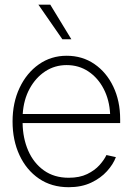

<svg xmlns="http://www.w3.org/2000/svg" viewBox="-20 -781 560 813"><path d="M271 11.7Q198.2 11.7 145 -24.7Q91.8 -61 62.5 -124Q33.2 -187 33.2 -266.6Q33.2 -346.2 63 -409.2Q92.8 -472.2 144.5 -508.5Q196.3 -544.9 262.2 -544.9Q328.6 -544.9 379.6 -510Q430.7 -475.1 459.7 -414.3Q488.8 -353.5 488.8 -275.9V-259.8H75.7Q76.7 -195.3 99.6 -142.8Q122.6 -90.3 166 -59.3Q209.5 -28.3 271 -28.3Q316.9 -28.3 349.1 -43.9Q381.3 -59.6 401.4 -82Q421.4 -104.5 430.7 -124.5L470.7 -115.7Q459.5 -85.4 433.1 -56.2Q406.7 -26.9 366 -7.6Q325.2 11.7 271 11.7ZM76.2 -298.3H446.3Q443.4 -357.4 419.2 -404.3Q395 -451.2 354.5 -478.3Q314 -505.4 262.2 -505.4Q211.9 -505.4 171.4 -478.8Q130.9 -452.1 105.5 -405.5Q80.1 -358.9 76.2 -298.3ZM244.1 -614.7 142.6 -761.2H192.9L282.2 -614.7Z"/></svg>

Font: Inter Display Extra Light
Style: Regular
Weight: 200
Designer: Rasmus Andersson
Foundry: rsms
Version: Version 4.000;git-4fc901f